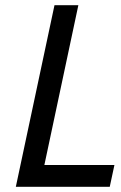

<svg xmlns="http://www.w3.org/2000/svg" viewBox="-20 -720 467 740"><path d="M41 0H403L421 -84H151L282 -700H190Z"/></svg>

Font: Advent Pro SemiBold
Style: Italic
Weight: 600
Italic angle: -12°
Version: Version 3.000